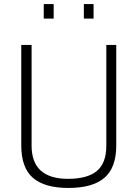

<svg xmlns="http://www.w3.org/2000/svg" viewBox="-20 -919 680 948"><path d="M85 0ZM85 -201V-697H136V-200Q136 -36 316 -36Q412 -36 458.5 -75Q505 -114 505 -200V-697H554V-201Q554 -91 495.5 -41Q437 9 318 9Q200 9 142.5 -41Q85 -91 85 -201ZM196 -899H245V-827H196ZM394 -899H442V-827H394Z"/></svg>

Font: Cairo Light
Style: Regular
Weight: 300
Designer: Mohamed Gaber, the designers of Titillium
Foundry: Kief Type Foundry
Version: Version 2.009; ttfautohint (v1.5.33-1714) -l 8 -r 50 -G 200 